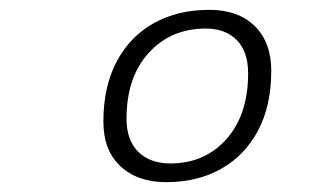

<svg xmlns="http://www.w3.org/2000/svg" viewBox="-20 -746 640 390"><path d="M318 -376Q259 -376 224.5 -408.5Q190 -441 190 -499Q190 -570 217 -621Q244 -672 292.5 -699Q341 -726 405 -726Q464 -726 497.5 -693Q531 -660 531 -602Q531 -531 504 -480.5Q477 -430 429 -403Q381 -376 318 -376ZM326 -414Q396 -414 440 -463.5Q484 -513 484 -597Q484 -641 461 -664.5Q438 -688 398 -688Q327 -688 282 -638.5Q237 -589 237 -505Q237 -461 261 -437.5Q285 -414 326 -414Z"/></svg>

Font: Geist Mono ExtraLight
Style: Italic
Weight: 200
Italic angle: -12°
Monospace: yes
Designer: Basement.studio, Andrés Briganti, Mateo Zaragoza
Foundry: Basement.studio, Vercel, Andrés Briganti, Guido Ferreyra, Mateo Zaragoza
Version: Version 1.500; ttfautohint (v1.8.4.7-5d5b)